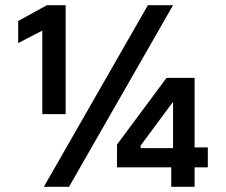

<svg xmlns="http://www.w3.org/2000/svg" viewBox="-20 -720 871 740"><path d="M640 -75H431V-163L622 -420H730V-152H781V-75H730V0H640ZM647 -149V-325H645L522 -159V-149ZM647 -700 246 0H149L550 -700ZM143 -602 50 -554V-639L161 -700H233V-280H143Z"/></svg>

Font: Chakra Petch Medium
Style: Regular
Weight: 500
Designer: Katatrad Aksorn Co.,Ltd.
Foundry: Cadson Demak Co.,Ltd.
Version: Version 1.000; ttfautohint (v1.6)